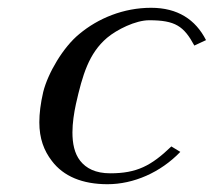

<svg xmlns="http://www.w3.org/2000/svg" viewBox="-20 -463 549 493"><path d="M443 -73 420 -87C368 -37 331 -18 263 -18C225 -18 201 -31 186 -50C171 -69 166 -95 166 -123C166 -147 170 -173 175 -196C192 -271 208 -326 255 -366C280 -387 328 -411 363 -411C430 -411 452 -396 479 -346L509 -360C482 -413 436 -443 368 -443C297 -443 232 -416 184 -376C142 -342 103 -275 91 -227C84 -197 81 -171 81 -149C81 -107 93 -76 113 -50C143 -10 192 10 256 10C323 10 392 -20 443 -73Z"/></svg>

Font: Libertinus Serif
Style: Italic
Weight: 400
Italic angle: -12°
Designer: Philipp H. Poll, Khaled Hosny
Foundry: Caleb Maclennan
Version: Version 7.050;RELEASE